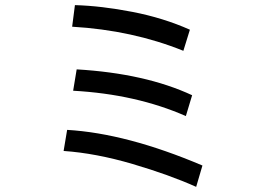

<svg xmlns="http://www.w3.org/2000/svg" viewBox="-20 -726 1040 747"><path d="M260.7 -622.1 271.5 -706.1Q375 -703.1 495.6 -679.7Q616.2 -656.2 718.8 -610.4L693.4 -528.3Q495.1 -608.4 260.7 -622.1ZM264.6 -373 278.3 -456.1Q544.9 -440.4 727.5 -355.5L703.1 -274.4Q509.8 -359.4 264.6 -373ZM227.5 -138.7 241.2 -220.7Q473.6 -207 767.6 -82L743.2 1Q638.7 -45.9 496.1 -87.9Q353.5 -129.9 227.5 -138.7Z"/></svg>

Font: Gothic A1 Medium
Style: Regular
Weight: 500
Designer: HanYang I&C Co.,Ltd.
Foundry: HanYang I&C Co.,Ltd.
Version: Version 2.50